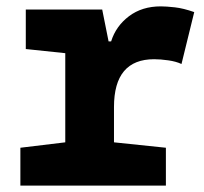

<svg xmlns="http://www.w3.org/2000/svg" viewBox="-20 -583 640 603"><path d="M44 0H501V-119L338 -136V-247Q338 -397 464 -397Q484 -397 508.5 -393.5Q533 -390 550 -382L590 -545Q556 -557 529 -560Q502 -563 485 -563Q426 -563 385 -532Q344 -501 329 -453H321L301 -553H61V-429L185 -416V-136L44 -119Z"/></svg>

Font: Noto Sans Mono Extra
Style: Regular
Weight: 800
Designer: Monotype Design Team
Foundry: Monotype Imaging Inc.
Version: Version 1.900